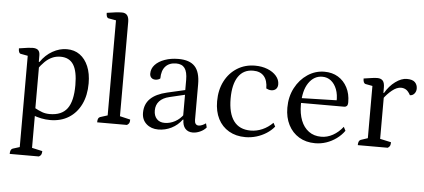

<svg xmlns="http://www.w3.org/2000/svg" viewBox="-60 -870 2792 1263"><g transform="rotate(5 1336.0 -238.5)"><path d="M42 257Q42 227 58 221L115 203L104 220V-409L116 -394L57 -405Q42 -408 42 -440Q80 -446 99.5 -448.5Q119 -451 131 -451Q157 -451 168.5 -440Q180 -429 180 -405V-360L177 -363H185Q217 -410 263 -436Q309 -462 357 -462Q407 -462 443 -436Q479 -410 499 -362.5Q519 -315 519 -250Q519 -171 490.5 -112Q462 -53 410 -20.5Q358 12 287 12Q258 12 228 6Q198 0 171 -11L185 -19V215L173 202L254 220Q254 234 250 242.5Q246 251 235 257ZM281 -27Q360 -27 396.5 -76Q433 -125 433 -231Q433 -323 405.5 -366Q378 -409 320 -409Q290 -409 264.5 -397.5Q239 -386 217 -364.5Q195 -343 174 -313L184 -336V-44L174 -62Q209 -43 231.5 -35Q254 -27 281 -27Z M597 0Q597 -17 601 -25Q605 -33 613 -36L673 -55L662 -41V-692L674 -677L612 -688Q597 -691 597 -723Q630 -728 653 -731Q676 -734 697 -734Q743 -734 743 -676V-43L731 -56L812 -37Q812 -22 808.5 -14.5Q805 -7 794 0Z M1001 12Q954 12 923 -15.5Q892 -43 892 -89Q892 -146 928.5 -182Q965 -218 1038 -235L1169 -265L1156 -254V-329Q1156 -382 1138 -406.5Q1120 -431 1082 -431Q1036 -431 1011 -403.5Q986 -376 986 -324Q981 -319 972 -316Q963 -313 954 -313Q937 -313 927 -323Q917 -333 917 -350Q917 -383 940 -408Q963 -433 1003.5 -447.5Q1044 -462 1094 -462Q1168 -462 1202.5 -425Q1237 -388 1237 -307V-72Q1237 -55 1244 -46Q1251 -37 1264 -37Q1275 -37 1288.5 -43Q1302 -49 1311 -56L1318 -29Q1302 -10 1277 1Q1252 12 1229 12Q1197 12 1179 -8.5Q1161 -29 1161 -67H1157Q1129 -29 1088 -8.5Q1047 12 1001 12ZM1039 -35Q1075 -35 1108 -53Q1141 -71 1163 -103L1157 -86V-236L1170 -234L1056 -207Q1013 -197 990.5 -172.5Q968 -148 968 -111Q968 -76 987 -55.5Q1006 -35 1039 -35Z M1576 12Q1514 12 1467.5 -15Q1421 -42 1396 -91Q1371 -140 1371 -207Q1371 -282 1400.5 -339.5Q1430 -397 1482 -429.5Q1534 -462 1600 -462Q1645 -462 1682 -447.5Q1719 -433 1740.5 -408Q1762 -383 1762 -353Q1762 -333 1750.5 -321.5Q1739 -310 1719 -310Q1710 -310 1702 -312.5Q1694 -315 1686 -319Q1686 -372 1661.5 -400Q1637 -428 1590 -428Q1526 -428 1492 -377.5Q1458 -327 1458 -233Q1458 -135 1495.5 -84.5Q1533 -34 1607 -34Q1647 -34 1684.5 -50.5Q1722 -67 1753 -98L1766 -74Q1745 -48 1714.5 -28.5Q1684 -9 1648.5 1.5Q1613 12 1576 12Z M2037 12Q1976 12 1930.5 -15.5Q1885 -43 1860 -92Q1835 -141 1835 -205Q1835 -278 1865.5 -336Q1896 -394 1947 -428Q1998 -462 2058 -462Q2110 -462 2148.5 -438.5Q2187 -415 2209 -373Q2231 -331 2231 -276Q2231 -257 2224 -250.5Q2217 -244 2208 -244H1893V-275L2165 -282L2154 -271Q2156 -319 2142.5 -354Q2129 -389 2104.5 -408.5Q2080 -428 2047 -428Q1992 -428 1957 -377Q1922 -326 1922 -233Q1922 -173 1939.5 -128.5Q1957 -84 1991 -59Q2025 -34 2073 -34Q2113 -34 2150 -54.5Q2187 -75 2216 -112L2229 -87Q2208 -57 2177 -34.5Q2146 -12 2110.5 0Q2075 12 2037 12Z M2318 0Q2318 -30 2334 -36L2391 -55L2380 -38V-409L2392 -394L2333 -405Q2326 -407 2322 -415.5Q2318 -424 2318 -440Q2357 -446 2376 -448.5Q2395 -451 2408 -451Q2432 -451 2444 -437.5Q2456 -424 2456 -393V-351L2450 -357H2460Q2487 -404 2526.5 -433Q2566 -462 2602 -462Q2640 -462 2656 -445.5Q2672 -429 2672 -404Q2672 -385 2660.5 -371Q2649 -357 2631 -357Q2617 -383 2602 -392Q2587 -401 2569 -401Q2541 -401 2510 -376Q2479 -351 2454 -316L2461 -335V-39L2447 -57L2534 -38Q2534 -23 2530.5 -15Q2527 -7 2516 0Z"/></g></svg>

Font: Pitagon Serif
Style: Regular
Weight: 400
Designer: Travis Tran
Foundry: Pitagon
Version: Version 1.000;gftools[0.9.26]